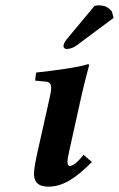

<svg xmlns="http://www.w3.org/2000/svg" viewBox="-20 -687 444 717"><path d="M333 -665 228 -539C219 -528 217 -518 217 -515C217 -509 222 -504 229 -504C239 -504 254 -508 267 -518L404 -620L398 -644C390 -650 384 -667 348 -667C343 -667 336 -666 333 -665ZM283.3 -325.2C294.6 -376.1 313 -444 313 -444C313 -446.6 311 -447 307 -447C276 -436 187 -424 115 -416L111 -386L153 -382C162 -380.7 171.1 -376 171.1 -359.5C171.1 -350.4 169 -337.7 165 -320L120 -119C113.2 -88.2 107 -56 107 -39C107 -21 110 10 161 10C213 10 261 -19 323 -82L292 -109C271 -82 252 -67 241 -67C236 -67 232 -71 232 -83C232 -92 234.8 -105.8 239 -125Z"/></svg>

Font: Linux Libertine O
Style: Bold Italic
Weight: 700
Italic angle: -11.5°
Designer: Philipp H. Poll
Foundry: Philipp H. Poll
Version: Version 4.1.0